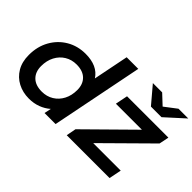

<svg xmlns="http://www.w3.org/2000/svg" viewBox="-113 -1099 1461 1461"><g transform="rotate(45 617.5 -368.5)"><path d="M270 7Q204 7 150.5 -21Q97 -49 66 -101.5Q35 -154 35 -228Q35 -319 74.5 -389.5Q114 -460 182 -500Q250 -540 335 -540Q464 -540 517 -457L574 -742H699L551 0H432L444 -56Q410 -26 366 -9.5Q322 7 270 7ZM302 -100Q355 -100 396.5 -125.5Q438 -151 461.5 -196Q485 -241 485 -300Q485 -362 448.5 -398Q412 -434 344 -434Q291 -434 249.5 -408.5Q208 -383 184.5 -338Q161 -293 161 -234Q161 -172 197.5 -136Q234 -100 302 -100ZM671 0 686 -79 1046 -434H766L786 -534H1231L1215 -455L856 -100H1152L1132 0ZM970 -607 854 -744H954L1033 -670L1130 -744H1235L1084 -607Z"/></g></svg>

Font: Montserrat SemiBold
Style: Italic
Weight: 600
Italic angle: -11.3°
Designer: Julieta Ulanovsky
Foundry: Julieta Ulanovsky
Version: Version 9.000; ttfautohint (v1.8.4.7-5d5b)